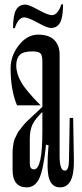

<svg xmlns="http://www.w3.org/2000/svg" viewBox="-20 -834 370 866"><path d="M101.1 11.1Q136.7 11.1 156.1 -27.2Q175.6 -65.6 187.8 -181.1L198.9 -178.9Q188.9 -66.7 201.7 -27.8Q214.4 11.1 251.1 11.1Q315.6 11.1 313.3 -112.2L310 -302.2H294.4L291.1 -107.8Q290 -64.4 272.2 -64.4Q248.9 -64.4 248.9 -131.1V-586.7Q248.9 -630 224.4 -653.9Q200 -677.8 152.2 -677.8Q102.2 -677.8 65 -630Q27.8 -582.2 27.8 -526.7Q27.8 -427.8 56.7 -358.9H163.3Q97.8 -424.4 75.6 -463.3Q53.3 -502.2 53.3 -538.9Q53.3 -570 68.9 -586.1Q84.4 -602.2 125.6 -602.2Q153.3 -602.2 162.2 -593.3Q171.1 -584.4 171.1 -557.8V-352.2Q165.6 -346.7 146.7 -328.9Q127.8 -311.1 123.3 -307.2Q118.9 -303.3 103.9 -288.9Q88.9 -274.4 85.6 -269.4Q82.2 -264.4 71.7 -251.7Q61.1 -238.9 58.3 -232.2Q55.6 -225.6 49.4 -213.9Q43.3 -202.2 41.7 -192.2Q40 -182.2 38.3 -170Q36.7 -157.8 36.7 -144.4V-67.8Q36.7 11.1 101.1 11.1ZM133.3 -70Q114.4 -70 114.4 -96.7V-207.8Q114.4 -246.7 126.7 -272.8Q138.9 -298.9 178.9 -336.7L171.1 -352.2V-240Q171.1 -70 133.3 -70ZM208.9 -707.8Q237.8 -707.8 251.1 -732.2Q264.4 -756.7 264.4 -814.4H256.7Q241.1 -765.6 213.3 -765.6Q196.7 -765.6 153.3 -789.4Q110 -813.3 94.4 -813.3Q65.6 -813.3 52.2 -788.9Q38.9 -764.4 38.9 -706.7H46.7Q62.2 -755.6 90 -755.6Q106.7 -755.6 150 -731.7Q193.3 -707.8 208.9 -707.8Z"/></svg>

Font: Le Murmure
Style: Regular
Weight: 600
Width: 2
Designer: Jeremy Landes, Alexander Slobzheninov (Cyrillic)
Foundry: Velvetyne Type Foundry
Version: Version 1.0